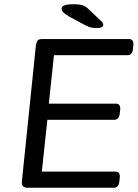

<svg xmlns="http://www.w3.org/2000/svg" viewBox="-20 -884 648 904"><path d="M110 0Q80 0 83 -30L149 -670Q151 -685 156.5 -692.5Q162 -700 178 -700H588Q610 -700 608 -672L606 -654Q603 -624 580 -624H234L210 -396H526Q548 -396 546 -368L544 -350Q541 -320 518 -320H203L177 -76H524Q546 -76 544 -48L542 -30Q539 0 516 0ZM435 -752Q415 -752 401.5 -756.5Q388 -761 367 -773L306 -806Q284 -819 277 -827Q270 -835 270 -843Q270 -864 325 -864Q356 -864 370.5 -858.5Q385 -853 397 -841L457 -784Q466 -775 466 -767Q466 -752 435 -752Z"/></svg>

Font: Asap Semi Expanded Semi Expanded Regular
Style: Italic
Weight: 400
Width: 6
Italic angle: -6°
Designer: Pablo Cosgaya
Foundry: Omnibus-Type
Version: Version 3.001; ttfautohint (v1.8.4.7-5d5b)